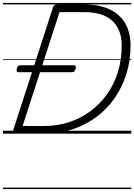

<svg xmlns="http://www.w3.org/2000/svg" viewBox="-20 -905 909 1300"><path d="M89 0Q62 0 68 -19L339 -856Q342 -866 349 -870.5Q356 -875 372 -875H553Q625 -875 683 -857Q741 -839 781.5 -803.5Q822 -768 843 -716Q864 -664 864 -597Q864 -492 835 -401.5Q806 -311 753.5 -237Q701 -163 628.5 -110Q556 -57 468 -28.5Q380 0 281 0ZM133 -52H281Q368 -52 446.5 -77.5Q525 -103 590 -150.5Q655 -198 703.5 -265.5Q752 -333 778 -416.5Q804 -500 804 -597Q804 -655 786 -698Q768 -741 734.5 -769Q701 -797 654.5 -810Q608 -823 550 -823H383ZM108 -416Q95 -416 93 -422.5Q91 -429 94 -440Q96 -451 101.5 -457Q107 -463 120 -463H478Q492 -463 493 -456Q494 -449 492 -439Q489 -428 483.5 -422Q478 -416 466 -416ZM0 365H869V375H0ZM0 -20H869V0H0ZM0 -505H869V-500H0ZM0 -885H869V-875H0Z"/></svg>

Font: Playwrite DK Uloopet Guides
Style: Regular
Weight: 400
Designer: Veronika Burian, José Scaglione
Foundry: TypeTogether
Version: Version 1.003